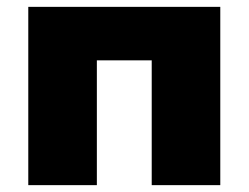

<svg xmlns="http://www.w3.org/2000/svg" viewBox="-20 -540 725 560"><path d="M62.5 0V-520H622.5V0H422.5V-364H262.5V0Z"/></svg>

Font: Geologica Roman Black
Style: Regular
Weight: 900
Designer: Sindre Bremnes, Frode Helland
Foundry: Monokrom Skriftforlag AS
Version: Version 1.010;gftools[0.9.28]